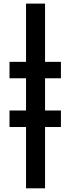

<svg xmlns="http://www.w3.org/2000/svg" viewBox="-20 -820 381 1040"><path d="M121 -800.5H224V-485H310V-396H224V-221.5H310V-132H224V200H121V-132H31.5V-221.5H121V-396H31.5V-485H121Z"/></svg>

Font: Overused Grotesk Medium
Style: Regular
Weight: 525
Version: Version 0.004